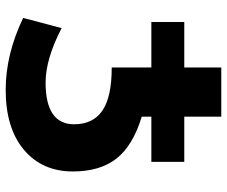

<svg xmlns="http://www.w3.org/2000/svg" viewBox="-80 -690 780 659"><g transform="rotate(90 309.5 -360.0)"><path d="M55 -490V-603H211V-730H380V-603H535V-490H380V-457Q479 -427 523.5 -370.5Q568 -314 568 -221Q568 -115 493.5 -52.5Q419 10 288 10Q166 10 41 -50L76 -182Q182 -127 263 -127Q406 -127 406 -225Q406 -290 359 -322Q312 -354 211 -354V-490Z"/></g></svg>

Font: M PLUS 1p ExtraBold
Style: Regular
Weight: 800
Version: Version 1.062